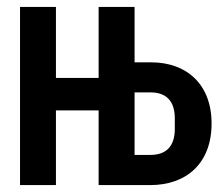

<svg xmlns="http://www.w3.org/2000/svg" viewBox="-20 -536 640 556"><path d="M38 0H142V-216.3H265.6V0H414.8C520.6 0 592.7 -63.6 592.7 -178.3C592.7 -291.9 520.6 -355.5 417.6 -355.5H369.7V-516H265.6V-310.4H142V-516H38ZM369.7 -87.4V-268.5H415.5C460.2 -268.5 486.2 -244.7 486.2 -193.2V-162.6C486.2 -111.2 460.2 -87.4 415.5 -87.4Z"/></svg>

Font: Margiela Mono SemiBold
Style: Regular
Weight: 600
Designer: Mike Abbink, Paul van der Laan, Pieter van Rosmalen
Foundry: Bold Monday
Version: Version 2.003 2021